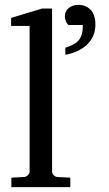

<svg xmlns="http://www.w3.org/2000/svg" viewBox="-20 -772 448 792"><path d="M373.5 -670.9Q373.5 -645 364.3 -624Q355 -603 338.4 -587.4Q321.8 -571.8 299.1 -561.3Q276.4 -550.8 249.5 -545.9V-575.2Q269.5 -581.5 283.2 -588.9Q296.9 -596.2 305.4 -606.9Q314 -617.7 317.9 -632.6Q321.8 -647.5 321.8 -668.9H262.7Q261.7 -669.4 259 -672.4Q256.3 -675.3 253.9 -679.9Q251.5 -684.6 249.5 -690.9Q247.6 -697.3 247.6 -705.1Q247.6 -715.8 252 -724.6Q256.3 -733.4 264.2 -739.5Q272 -745.6 281.7 -748.8Q291.5 -752 302.7 -752Q334.5 -752 354 -731.2Q373.5 -710.4 373.5 -670.9ZM26.9 0V-39.1L80.1 -42Q86.9 -42 94.5 -49.1Q102.1 -56.2 102.1 -63V-665H25.9V-698.2L153.8 -736.8H194.8V-63Q194.8 -56.2 201.9 -49.1Q209 -42 215.8 -42L270 -39.1V0Z"/></svg>

Font: Charis SIL
Style: Regular
Weight: 400
Foundry: SIL International
Version: Version 4.112